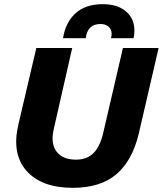

<svg xmlns="http://www.w3.org/2000/svg" viewBox="-20 -890 780 920"><path d="M282 -707Q294 -783 342 -826.5Q390 -870 472 -870Q543 -870 583.5 -835.5Q624 -801 624 -744Q624 -724 620 -707H512Q515 -718 515 -727Q515 -750 500 -762.5Q485 -775 462 -775Q399 -775 391 -707ZM329 10Q179 10 107 -71.5Q35 -153 68 -293L154 -660H326L237 -269Q222 -201 251.5 -163Q281 -125 344 -125Q397 -125 428.5 -157Q460 -189 475 -255L569 -660H740L645 -250Q614 -120 537.5 -55Q461 10 329 10Z"/></svg>

Font: Elaine Sans
Style: Bold Italic
Weight: 700
Italic angle: -13°
Designer: Wei Huang
Foundry: Wei Huang
Version: Version 2.001;December 24, 2019;FontCreator 12.0.0.2547 64-b